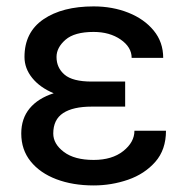

<svg xmlns="http://www.w3.org/2000/svg" viewBox="-20 -558 574 588"><path d="M261 -308.2H363.3V-231.5H261Q203.5 -231.5 173.3 -211.6Q143.1 -191.8 143.1 -149.1Q143.1 -117.2 175.6 -92.7Q208.1 -68.2 266.7 -68.2Q323.2 -68.2 357.4 -95.3Q391.7 -122.5 391.7 -157.7H488.3Q488.3 -99.4 455.6 -62.3Q422.9 -25.2 372.2 -7.6Q321.4 9.9 266.7 9.9Q202.8 9.9 152.7 -9.1Q102.6 -28.1 73.9 -63.7Q45.1 -99.4 45.1 -149.1Q45.1 -195 70.8 -226Q96.6 -257.1 144.5 -272.4Q102.6 -289.8 78.8 -319.1Q55 -348.4 55 -383.5Q55 -459.2 112.9 -498.8Q170.8 -538.4 266.7 -538.4Q324.9 -538.4 373.4 -519Q421.9 -499.6 450.8 -464.3Q479.8 -429 479.8 -380.7H383.2Q383.2 -413.7 349.4 -437Q315.7 -460.2 266.7 -460.2Q208.1 -460.2 180.6 -436.3Q153.1 -412.3 153.1 -383.5Q153.1 -350.5 177.7 -329.4Q202.4 -308.2 261 -308.2Z"/></svg>

Font: Inter UI
Style: Regular
Weight: 400
Designer: Rasmus Andersson
Foundry: rsms
Version: Version 2.2